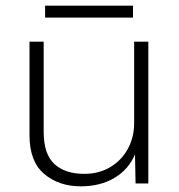

<svg xmlns="http://www.w3.org/2000/svg" viewBox="-20 -647 632 677"><path d="M265 10Q187 10 135.5 -34Q84 -78 84 -170V-500H134V-182Q134 -104 171.5 -69Q209 -34 277 -34Q330 -34 370 -58.5Q410 -83 431.5 -123.5Q453 -164 453 -213V-500H503V0H458L456 -103Q434 -50 384 -20Q334 10 265 10ZM449 -627V-585H139V-627Z"/></svg>

Font: Work Sans Light
Style: Regular
Weight: 300
Designer: Wei Huang
Foundry: Wei Huang
Version: Version 2.012; ttfautohint (v1.8.3)